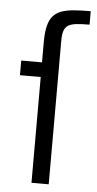

<svg xmlns="http://www.w3.org/2000/svg" viewBox="-53 -776 409 810"><g transform="rotate(5 151.0 -371.5)"><path d="M112 0V-448H24V-510H112V-596Q112 -637 118.5 -663.5Q125 -690 138.5 -706Q152 -722 174 -730Q196 -738 227 -740.5Q258 -743 298 -743V-686Q264 -686 242 -683.5Q220 -681 207.5 -673Q195 -665 190 -649.5Q185 -634 185 -609V0Z"/></g></svg>

Font: Saira SemiCondensed
Style: Regular
Weight: 400
Width: 4
Designer: Hector Gatti with collaboration of the Omnibus-Type team
Foundry: Omnibus-Type
Version: Version 1.101